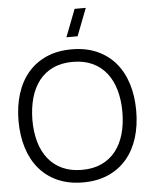

<svg xmlns="http://www.w3.org/2000/svg" viewBox="-63 -1011 849 1078"><g transform="rotate(-5 361.5 -472.5)"><path d="M401.8 -805H338.8L398.5 -960H461.5ZM361.7 15Q442.3 15 504.2 -12.5Q566.2 -40 608.2 -89.5Q650.2 -139 671.8 -208Q693.3 -277 693.3 -360Q693.3 -443 671.8 -512Q650.2 -581 608.2 -630.5Q566.2 -680 504.2 -707.5Q442.3 -735 361.7 -735Q281 -735 219.1 -707.5Q157.2 -680 115.2 -630.5Q73.2 -581 51.6 -512Q30 -443 30 -360Q30 -277 51.6 -208Q73.2 -139 115.2 -89.5Q157.2 -40 219.1 -12.5Q281 15 361.7 15ZM361.7 -55.7Q298.2 -55.7 250.5 -77.8Q202.8 -100 171 -140.2Q139.2 -180.5 123.4 -236.6Q107.7 -292.7 108 -360Q108.7 -427.5 124.6 -483.5Q140.5 -539.5 172 -579.8Q203.5 -620 250.8 -642.2Q298.2 -664.3 361.7 -664.3Q425.2 -664.3 472.7 -642.2Q520.2 -620 551.8 -579.8Q583.5 -539.5 599.4 -483.5Q615.3 -427.5 615.3 -360Q615.3 -292.7 599.4 -236.6Q583.5 -180.5 551.8 -140.2Q520.2 -100 472.7 -77.8Q425.2 -55.7 361.7 -55.7Z"/></g></svg>

Font: Vela Sans GX ExtLt
Style: Regular
Weight: 200
Designer: Principal design: Mikhail Sharanda - project Manrope.
Design modification: Ravid Balaliev
Foundry: Mikhail Sharanda
Version: Version 1.001